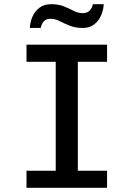

<svg xmlns="http://www.w3.org/2000/svg" viewBox="-20 -900 640 920"><path d="M107 0V-82H247V-604H107V-686H493V-604H353V-82H493V0ZM123 -766Q124 -793 135 -819Q146 -845 168.5 -862.5Q191 -880 225 -880Q260 -880 286 -869.5Q312 -859 333 -848Q354 -837 376 -837Q397 -837 409 -848.5Q421 -860 425 -880H477Q476 -854 465 -827.5Q454 -801 432 -783.5Q410 -766 376 -766Q341 -766 314 -777Q287 -788 265.5 -799Q244 -810 222 -810Q202 -810 191 -799Q180 -788 175 -766Z"/></svg>

Font: Chivo Mono Medium
Style: Regular
Weight: 400
Monospace: yes
Version: Version 1.008